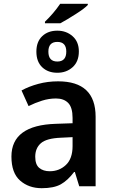

<svg xmlns="http://www.w3.org/2000/svg" viewBox="-20 -978 593 1008"><path d="M441 -958H296Q261 -907 216 -864V-856H297Q329 -873 377.5 -904Q426 -935 441 -952ZM281 -817Q232 -817 201.5 -788Q171 -759 171 -707Q171 -654 201.5 -625Q232 -596 281 -596Q329 -596 361.5 -625.5Q394 -655 394 -708Q394 -759 361 -788Q328 -817 281 -817ZM281 -758Q328 -758 328 -707Q328 -655 281 -655Q234 -655 234 -707Q234 -758 281 -758ZM361 -258V-211Q361 -145 326 -112Q291 -79 241 -79Q207 -79 186 -96.5Q165 -114 165 -155Q165 -200 194.5 -226Q224 -252 300 -255ZM285 -551Q230 -551 180.5 -537.5Q131 -524 93 -503L130 -421Q164 -438 200.5 -449.5Q237 -461 274 -461Q315 -461 338 -437.5Q361 -414 361 -359V-331L274 -328Q40 -321 40 -156Q40 -70 85.5 -30Q131 10 199 10Q263 10 299.5 -10.5Q336 -31 369 -75H373L396 0H482V-365Q482 -551 285 -551Z"/></svg>

Font: Noto Sans Display Medium
Style: Regular
Weight: 500
Designer: Monotype Design Team
Foundry: Monotype Imaging Inc.
Version: Version 1.900